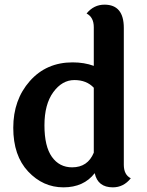

<svg xmlns="http://www.w3.org/2000/svg" viewBox="-20 -795 630 825"><path d="M383 -418Q352 -451 299.5 -451Q247 -451 209 -399Q171 -347 171 -256.5Q171 -166 203 -121Q235 -76 290 -76Q357 -76 383 -139ZM512 -675V-87Q512 -44 542 -29Q511 10 465 10Q400 10 387 -51Q340 10 252.5 10Q165 10 101 -58Q37 -126 37 -246Q37 -366 108 -446.5Q179 -527 292 -527Q342 -527 383 -512V-678Q383 -721 352 -737Q383 -775 429 -775Q512 -775 512 -675Z"/></svg>

Font: Laila SemiBold
Style: Regular
Weight: 600
Designer: Hitesh Malaviya
Foundry: Indian Type Foundry
Version: Version 1.302;PS 1.0;hotconv 1.0.78;makeotf.lib2.5.61930; tt